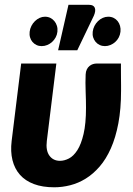

<svg xmlns="http://www.w3.org/2000/svg" viewBox="-20 -788 566 816"><path d="M494 -518Q494 -506 494 -489.8Q494 -473.5 494.2 -457.2Q494.5 -441 494.5 -426.2Q494.5 -411.5 494.5 -402.5Q494.5 -324.5 483 -263.8Q471.5 -203 451.2 -157.5Q431 -112 403.5 -80.2Q376 -48.5 344.5 -29Q313 -9.5 278.8 -0.8Q244.5 8 210.5 8Q160.5 8 124 -5.8Q87.5 -19.5 64.8 -45.2Q42 -71 33 -107.5Q24 -144 29.5 -189L70 -518H219.5L179 -189Q174 -148.5 190 -126.5Q206 -104.5 235 -104.5Q253.5 -104.5 273 -114.5Q292.5 -124.5 308.8 -149.8Q325 -175 335.2 -218.8Q345.5 -262.5 345.5 -330Q345.5 -361 344 -399Q342.5 -437 344 -471.5Q344.5 -484 349 -493Q353.5 -502 360.2 -507.5Q367 -513 375 -515.5Q383 -518 390.5 -518ZM227 -574.5 271 -767.5H358.5Q377.5 -767.5 382.8 -755Q388 -742.5 379 -721.5L308.5 -574.5ZM492 -653Q490.5 -640 484.8 -629Q479 -618 470 -609.8Q461 -601.5 449.5 -596.8Q438 -592 426 -592Q414 -592 403.8 -596.8Q393.5 -601.5 386.5 -609.8Q379.5 -618 376 -629Q372.5 -640 374 -653Q375.5 -666 381.5 -677.8Q387.5 -689.5 396.5 -698.2Q405.5 -707 416.8 -712Q428 -717 440 -717Q452.5 -717 462.8 -712Q473 -707 480 -698.2Q487 -689.5 490.2 -677.8Q493.5 -666 492 -653ZM224 -653Q222.5 -640 216.5 -629Q210.5 -618 201.5 -609.8Q192.5 -601.5 181 -596.8Q169.5 -592 157 -592Q145 -592 135 -596.8Q125 -601.5 118 -609.8Q111 -618 107.8 -629Q104.5 -640 106 -653Q107.5 -666 113.5 -677.8Q119.5 -689.5 128.5 -698.2Q137.5 -707 148.5 -712Q159.5 -717 171 -717Q183.5 -717 193.8 -712Q204 -707 211.2 -698.2Q218.5 -689.5 222 -677.8Q225.5 -666 224 -653Z"/></svg>

Font: Lato ExtraBold
Style: Italic
Weight: 800
Italic angle: -7°
Designer: Lukasz Dziedzic with Adam Twardoch and Botio Nikoltchev
Foundry: tyPoland Lukasz Dziedzic
Version: Version 2.015; 2015-08-06; http://www.latofonts.com/